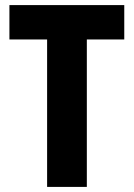

<svg xmlns="http://www.w3.org/2000/svg" viewBox="-20 -734 526 754"><path d="M321 0H165V-579H17V-714H468V-579H321Z"/></svg>

Font: Noto Sans Arabic UI Cn XBd
Style: Regular
Weight: 800
Width: 3
Designer: Monotype Design Team, Nadine Chahine and Nizar Qandah
Foundry: Monotype Imaging Inc.
Version: Version 2.010; ttfautohint (v1.8.4.7-5d5b)